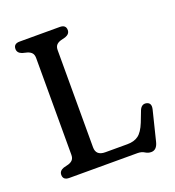

<svg xmlns="http://www.w3.org/2000/svg" viewBox="-131 -804 846 926"><g transform="rotate(-20 292.0 -341.0)"><path d="M286.5 -644 261.5 -637.5Q247 -633 239.2 -624Q231.5 -615 231.5 -598V-99.5Q231.5 -57 279 -57H392.5Q427 -57 449 -73Q471 -89 488.5 -132.5L510.5 -189.5Q522 -216 545.5 -211.5Q572 -206 564 -173L526 -19.5Q516.5 18 488 18Q472 18 458 9Q444 0 423 0H73.5Q42 0 42 -27Q42 -47.5 65.5 -56L91 -62.5Q105.5 -67 113.2 -76Q121 -85 121 -102V-598Q121 -615 113.2 -624Q105.5 -633 91 -637.5L65.5 -644Q42 -652.5 42 -673Q42 -700 73.5 -700H279Q310.5 -700 310.5 -673Q310.5 -652.5 286.5 -644Z"/></g></svg>

Font: Fraunces 72pt SuperSoft
Style: Regular
Weight: 400
Version: Version 1.000;[b76b70a41]